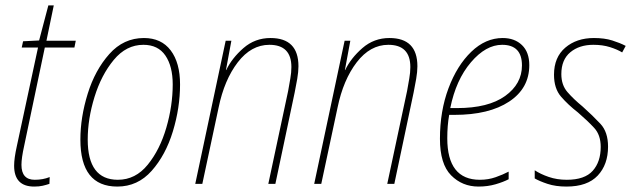

<svg xmlns="http://www.w3.org/2000/svg" viewBox="-20 -677 2327 707"><path d="M162 0 163 -25Q138 -15 108 -15Q59 -15 59 -70Q59 -95 69 -140L145 -502H254L259 -527H151L178 -657H158L124 -528L65 -525L60 -502H120L42 -139Q32 -94 32 -67Q32 10 106 10Q124 10 137 7Q150 4 162 0Z M643 -366Q643 -446 608.5 -491.5Q574 -537 510 -537Q435 -537 382.5 -478Q330 -419 303 -332Q276 -245 276 -163Q276 10 412 10Q487 10 538.5 -48Q590 -106 616.5 -193Q643 -280 643 -366ZM303 -163Q303 -239 328 -320Q353 -401 399 -456.5Q445 -512 508 -512Q562 -512 589 -472.5Q616 -433 616 -366Q616 -288 592.5 -207Q569 -126 524 -70.5Q479 -15 414 -15Q303 -15 303 -163Z M725 0 785 -281Q806 -383 855.5 -447.5Q905 -512 972 -512Q1053 -512 1053 -430Q1053 -410 1049 -387.5Q1045 -365 1041 -342L968 0H994L1065 -336Q1070 -360 1074.5 -386.5Q1079 -413 1079 -433Q1079 -537 976 -537Q919 -537 876.5 -500Q834 -463 813 -419H812L832 -527H811L699 0Z M1163 0 1223 -281Q1244 -383 1293.5 -447.5Q1343 -512 1410 -512Q1491 -512 1491 -430Q1491 -410 1487 -387.5Q1483 -365 1479 -342L1406 0H1432L1503 -336Q1508 -360 1512.5 -386.5Q1517 -413 1517 -433Q1517 -537 1414 -537Q1357 -537 1314.5 -500Q1272 -463 1251 -419H1250L1270 -527H1249L1137 0Z M1853 -17V-45Q1832 -34 1805 -24.5Q1778 -15 1747 -15Q1627 -15 1627 -168Q1627 -215 1634 -254H1653Q1781 -254 1855 -303Q1929 -352 1929 -437Q1929 -485 1902 -511Q1875 -537 1831 -537Q1768 -537 1715.5 -486.5Q1663 -436 1631.5 -352Q1600 -268 1600 -166Q1600 -73 1641 -31.5Q1682 10 1742 10Q1776 10 1805 1.5Q1834 -7 1853 -17ZM1829 -512Q1902 -512 1902 -436Q1902 -368 1840 -323.5Q1778 -279 1663 -279H1638Q1659 -383 1714 -447.5Q1769 -512 1829 -512Z M2219 -137Q2219 -191 2191 -221Q2163 -251 2125 -285Q2092 -312 2069.5 -338Q2047 -364 2047 -404Q2047 -457 2080 -484.5Q2113 -512 2165 -512Q2199 -512 2226 -503.5Q2253 -495 2271 -484L2284 -508Q2263 -519 2234.5 -528Q2206 -537 2167 -537Q2103 -537 2061.5 -501.5Q2020 -466 2020 -402Q2020 -351 2046 -321Q2072 -291 2108 -263Q2144 -232 2168 -206Q2192 -180 2192 -136Q2192 -81 2162.5 -48Q2133 -15 2067 -15Q2031 -15 2000.5 -25.5Q1970 -36 1949 -50V-20Q1966 -10 1996 0Q2026 10 2066 10Q2143 10 2181 -30.5Q2219 -71 2219 -137Z"/></svg>

Font: Noto Sans Display SemiCondensed Thin
Style: Italic
Weight: 250
Width: 4
Designer: Monotype Design team
Foundry: Monotype Imaging Inc.
Version: 1.000